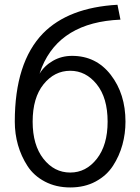

<svg xmlns="http://www.w3.org/2000/svg" viewBox="-20 -781 598 818"><path d="M43 -262.7Q43 -514.6 163.1 -638.7Q271.5 -749 480.5 -760.7L493.2 -697.3Q237.3 -686.5 158.2 -494.1L148.4 -466.8Q168.9 -501 205.6 -522Q242.2 -543 287.1 -543Q389.6 -543 452.1 -461.9Q514.6 -380.9 514.6 -262.7Q514.6 -211.9 501.5 -164.1Q488.3 -116.2 461.4 -74.7Q434.6 -33.2 387.7 -7.8Q340.8 17.6 279.3 17.6Q218.8 17.6 171.4 -7.3Q124 -32.2 97.2 -73.7Q70.3 -115.2 56.6 -163.1Q43 -210.9 43 -262.7ZM119.1 -262.7Q119.1 -163.1 165 -104.5Q210.9 -45.9 279.3 -45.9Q346.7 -45.9 392.6 -104.5Q438.5 -163.1 438.5 -262.7Q438.5 -364.3 392.1 -421.9Q345.7 -479.5 279.3 -479.5Q211.9 -479.5 165.5 -421.9Q119.1 -364.3 119.1 -262.7Z"/></svg>

Font: Gothic A1
Style: Regular
Weight: 400
Designer: HanYang I&C Co.,Ltd.
Foundry: HanYang I&C Co.,Ltd.
Version: Version 2.50